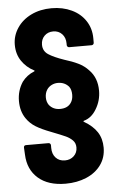

<svg xmlns="http://www.w3.org/2000/svg" viewBox="-61 -749 615 999"><g transform="rotate(-5 247.0 -250.0)"><path d="M43 39 41 2Q41 -10 53 -10H170Q175 -10 178.5 -6.5Q182 -3 182 2V16Q182 48 200 67.5Q218 87 248 87Q276 87 294.5 69.5Q313 52 313 25Q313 2 298.5 -12.5Q284 -27 263.5 -36.5Q243 -46 189 -67Q139 -86 110 -104Q81 -122 62 -150Q36 -188 36 -241Q36 -296 65 -340Q90 -373 128 -388Q134 -391 128 -394Q89 -414 64.5 -450Q40 -486 40 -535Q40 -582 66.5 -622Q93 -662 140 -685Q187 -708 247 -708Q305 -708 351.5 -686Q398 -664 424 -624Q450 -584 450 -533V-510Q450 -505 446.5 -501.5Q443 -498 438 -498H321Q316 -498 312.5 -501.5Q309 -505 309 -510V-518Q309 -549 291 -568Q273 -587 245 -587Q217 -587 199 -569Q181 -551 181 -523Q181 -490 208 -472Q235 -454 290 -435Q330 -423 361 -408Q392 -393 414 -369Q456 -327 456 -259Q456 -207 429 -163Q404 -121 364 -110Q361 -109 361 -107.5Q361 -106 364 -104Q409 -78 431.5 -43.5Q454 -9 454 38Q454 90 426 128.5Q398 167 349.5 187.5Q301 208 241 208Q150 208 98 162.5Q46 117 43 39ZM303 -208Q315 -225 315 -250Q315 -277 303 -293Q281 -318 246 -318Q228 -318 212.5 -310Q197 -302 188 -288Q177 -271 177 -248Q177 -225 189 -208Q210 -182 246 -182Q285 -182 303 -208Z"/></g></svg>

Font: Amber EN
Style: Bold
Weight: 700
Designer: Jeremy Tribby
Foundry: Tribby Type
Version: Version 1.408 November 24, 2021